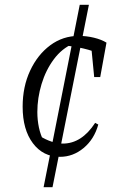

<svg xmlns="http://www.w3.org/2000/svg" viewBox="-20 -643 529 797"><path d="M198 134H161L311 -623H349ZM229 8Q159 8 116.5 -48.5Q74 -105 74 -200Q74 -283 105 -349.5Q136 -416 188.5 -455Q241 -494 307 -494Q339 -494 370 -486.5Q401 -479 422 -466L399 -418Q331 -447 248 -454L284 -462Q237 -442 203.5 -397Q170 -352 152.5 -294Q135 -236 135 -178Q135 -145 141.5 -114Q148 -83 162 -56L146 -78Q170 -63 194.5 -55Q219 -47 241 -47Q280 -47 313.5 -68.5Q347 -90 375 -133L388 -126Q371 -65 327 -28.5Q283 8 229 8ZM371 -323 357 -467 422 -466 396 -323Z"/></svg>

Font: Piazzolla 8pt ExtraLight
Style: Italic
Weight: 250
Italic angle: -11.3°
Designer: Juan Pablo del Peral
Foundry: Huerta Tipografica
Version: Version 2.001